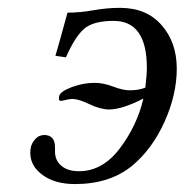

<svg xmlns="http://www.w3.org/2000/svg" viewBox="-20 -459 470 489"><path d="M120.1 -84Q120.1 -84 120.1 -73.2Q120.1 -50.3 136.5 -36.6Q152.8 -22.9 181.2 -22.9Q241.2 -22.9 285.2 -81.1Q329.1 -139.2 345.2 -208Q291 -180.2 257.8 -180.2Q235.8 -180.2 208 -193.6Q180.2 -207 164.1 -207Q158.2 -207 148.2 -204.6Q138.2 -202.1 134.8 -202.1Q127.9 -202.1 130.9 -214.8Q133.8 -226.1 162.8 -237.1Q191.9 -248 221.2 -248Q243.2 -248 268.1 -238.5Q293 -229 310.1 -229Q333 -229 350.1 -235.8Q354 -268.1 354 -286.1Q354 -406.2 269 -405.8Q217.3 -405.8 194.1 -385.5Q170.9 -365.2 147.9 -313L121.1 -316.9Q126 -332 151.9 -426.8Q184.1 -426.8 218 -432.9Q252 -439 286.1 -439Q353 -439 391.6 -395Q430.2 -351.1 430.2 -284.2Q430.2 -218.3 399.2 -149.2Q368.2 -80.1 316.9 -37.1Q259.8 9.8 170.9 9.8Q120.1 9.8 88.6 -13.2Q57.1 -36.1 57.1 -69.8Q57.1 -87.9 65.2 -98.9Q73.2 -109.9 80.1 -112.5Q86.9 -115.2 92.8 -115.2Q120.1 -114.7 120.1 -84Z"/></svg>

Font: Linux Libertine
Style: Italic
Weight: 400
Italic angle: -12°
Designer: Philipp H. Poll
Foundry: Philipp H. Poll
Version: Version 5.1.6 ; ttfautohint (v0.9)